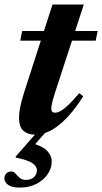

<svg xmlns="http://www.w3.org/2000/svg" viewBox="-35 -600 464 874"><path d="M57 -415 66 -459H409.5L400.5 -415ZM217 -183Q209 -158.5 205 -143.5Q201 -128.5 199.8 -120Q198.5 -111.5 198.5 -105.5Q198.5 -95.5 203 -91.2Q207.5 -87 216 -87Q227 -87 242 -95.5Q257 -104 277.5 -123.5Q298 -143 325.5 -176L344 -162Q311 -110 280.8 -76.2Q250.5 -42.5 223 -22.8Q195.5 -3 170.5 5Q145.5 13 123 13Q92.5 13 72 -4.2Q51.5 -21.5 51.5 -66.5Q51.5 -83.5 56.8 -111.2Q62 -139 75 -180L204 -579.5H346.5ZM54.5 254Q19 254 2 241.5Q-15 229 -15 212Q-15 198.5 -6.2 189.5Q2.5 180.5 17 180.5Q27.5 180.5 35.5 190Q43.5 199.5 54.2 209.2Q65 219 83 219Q106 219 119.5 206.5Q133 194 133 174.5Q133 158 113.5 143.5Q94 129 36 117L37 112L155 -22.5H194L83.5 104L101 49Q158 64 179.2 86.2Q200.5 108.5 200.5 135.5Q200.5 166 182 193Q163.5 220 130.8 237Q98 254 54.5 254Z"/></svg>

Font: Newsreader 36pt
Style: Bold Italic
Weight: 700
Italic angle: -17°
Designer: Hugues Gentile
Foundry: Production Type
Version: Version 1.003